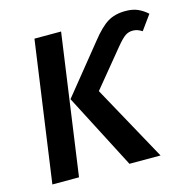

<svg xmlns="http://www.w3.org/2000/svg" viewBox="-104 -809 906 912"><g transform="rotate(-15 349.0 -353.0)"><path d="M231 -369 422 -605Q467 -662 503 -684Q539 -706 591 -706Q626 -706 651 -695Q676 -684 698 -664L646 -592Q633 -600 623 -603.5Q613 -607 600 -607Q580 -607 563.5 -596Q547 -585 519 -551L371 -371L575 0H422ZM140 -691H271L174 0H43Z"/></g></svg>

Font: FiraGO Medium
Style: Italic
Weight: 500
Italic angle: -8°
Designer: bBox Type GmbH
Foundry: bBox Type GmbH
Version: Version 1.001